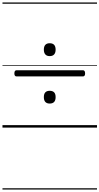

<svg xmlns="http://www.w3.org/2000/svg" viewBox="-20 -1030 803 1550"><path d="M114 -413Q105 -413 100.5 -419Q96 -425 96 -437Q96 -463 114 -463H649Q658 -463 662.5 -456.5Q667 -450 667 -437Q667 -413 649 -413ZM381 -194Q358 -194 346 -207Q334 -220 334 -246Q334 -272 346 -284.5Q358 -297 381 -297Q405 -297 417 -284.5Q429 -272 429 -246Q429 -220 417 -207Q405 -194 381 -194ZM381 -577Q358 -577 346 -590.5Q334 -604 334 -629Q334 -655 346 -668Q358 -681 381 -681Q405 -681 417 -668Q429 -655 429 -629Q429 -604 417 -590.5Q405 -577 381 -577ZM0 490H763V500H0ZM0 -20H763V0H0ZM0 -505H763V-500H0ZM0 -1010H763V-1000H0Z"/></svg>

Font: Playwrite PE Guides
Style: Regular
Weight: 400
Designer: Veronika Burian, José Scaglione
Foundry: TypeTogether
Version: Version 1.003